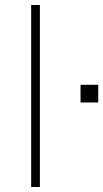

<svg xmlns="http://www.w3.org/2000/svg" viewBox="-20 -750 415 770"><path d="M105 0V-730H140V0ZM303 -339V-410H374V-339Z"/></svg>

Font: M PLUS 1 ExtraLight
Style: Regular
Weight: 250
Version: Version 1.001